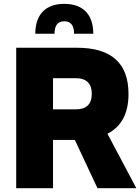

<svg xmlns="http://www.w3.org/2000/svg" viewBox="-20 -986 734 1006"><path d="M265.6 -809.1C265.6 -852.5 282.7 -874.5 316.9 -874.5C351.1 -874.5 368.2 -852.5 368.2 -809.1H468.8C468.8 -909.2 416 -965.8 316.9 -965.8C217.8 -965.8 165 -909.2 165 -809.1ZM257.8 -252.9H372.1L490.7 0H694.3L543 -285.2C616.7 -322.8 653.3 -392.1 653.3 -493.7C653.3 -655.3 563.5 -735.8 383.3 -735.8H64.9V0H257.8ZM377.9 -576.2C434.1 -576.2 460.9 -546.9 460.9 -494.6C460.9 -440.4 433.1 -413.1 377.9 -413.1H257.8V-576.2Z"/></svg>

Font: Estedad Black
Style: Regular
Weight: 900
Designer: Amin Abedi
Version: Version 7.3